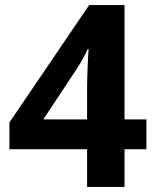

<svg xmlns="http://www.w3.org/2000/svg" viewBox="-20 -734 612 754"><path d="M555 -148V-265H469V-714H330L17 -253V-148H322V0H469V-148ZM322 -386V-265H150L281 -463C299 -490 312 -514 324 -541H328C326 -522 322 -432 322 -386Z"/></svg>

Font: Noto Sans Adlam
Style: Bold
Weight: 700
Designer: Mark Jamra, Neil Patel
Foundry: JamraPatel LLC
Version: Version 3.001